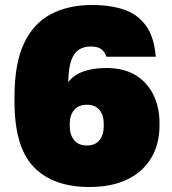

<svg xmlns="http://www.w3.org/2000/svg" viewBox="-20 -734 690 768"><path d="M338 14Q192 14 115 -66Q38 -146 38 -327V-347Q38 -479 75.5 -559.5Q113 -640 183 -677Q253 -714 347 -714Q423 -714 477.5 -695Q532 -676 564.5 -630.5Q597 -585 603 -507H406Q399 -527 385 -537.5Q371 -548 343 -548Q316 -548 296 -535.5Q276 -523 265 -492.5Q254 -462 253 -405Q274 -434 313 -448Q352 -462 405 -462Q475 -462 522 -433.5Q569 -405 593.5 -355Q618 -305 618 -243V-232Q618 -157 584.5 -101.5Q551 -46 488.5 -16Q426 14 338 14ZM328 -152Q361 -152 378 -173.5Q395 -195 395 -229V-239Q395 -273 378 -294Q361 -315 328 -315Q294 -315 276.5 -294Q259 -273 259 -239V-229Q259 -195 276.5 -173.5Q294 -152 328 -152Z"/></svg>

Font: Golos Text ExtraBold
Style: Regular
Weight: 800
Designer: A.Korolkova, Vitaly Kuzmin
Foundry: ParaType Ltd
Version: Version 2.004